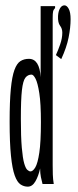

<svg xmlns="http://www.w3.org/2000/svg" viewBox="-20 -688 290 718"><path d="M221 -668Q230 -668 237 -655Q244 -642 244 -616Q244 -585 236.5 -547.5Q229 -510 209 -467L189 -482Q197 -499 205 -522Q213 -545 213 -566Q213 -581 204.5 -592Q196 -603 197 -628Q198 -646 204.5 -657Q211 -668 221 -668ZM84 10Q69 10 56.5 1.5Q44 -7 35 -32Q26 -57 21 -105.5Q16 -154 16 -233Q16 -309 20.5 -355.5Q25 -402 34 -426.5Q43 -451 56.5 -459.5Q70 -468 88 -468Q128 -468 132 -399V-665H186V-658Q180 -652 178.5 -645Q177 -638 177 -621V-71Q177 -53 177.5 -35.5Q178 -18 181 0H139Q136 -11 133 -25.5Q130 -40 130 -58Q124 -30 112.5 -10Q101 10 84 10ZM94 -47Q103 -47 112 -62Q121 -77 127 -117Q133 -157 133 -231Q133 -301 127 -339.5Q121 -378 113 -393.5Q105 -409 98 -409Q84 -409 75 -397.5Q66 -386 62 -351Q58 -316 58 -244Q58 -176 61.5 -136Q65 -96 70.5 -77Q76 -58 82.5 -52.5Q89 -47 94 -47Z"/></svg>

Font: Inconsolata UltraCondensed
Style: Regular
Weight: 400
Width: 1
Monospace: yes
Designer: Raph Levien, Cyreal, Brenton Simpson
Foundry: Raph Levien, Cyreal, Google
Version: Version 3.001; ttfautohint (v1.8.2.53-6de2)